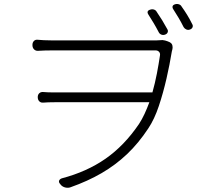

<svg xmlns="http://www.w3.org/2000/svg" viewBox="-20 -868 1040 941"><path d="M717 -821Q726 -824 735 -821Q744 -818 748 -810Q763 -788 775 -768.5Q787 -749 800 -725Q805 -717 801.5 -709Q798 -701 788 -698Q779 -695 770.5 -698.5Q762 -702 758 -710Q745 -735 733 -755Q721 -775 707 -797Q696 -815 717 -821ZM838 -847Q847 -850 856.5 -847Q866 -844 870 -836Q885 -815 897 -795.5Q909 -776 922 -750Q927 -742 923.5 -734Q920 -726 910 -723Q902 -720 893.5 -723.5Q885 -727 880 -735Q867 -761 855 -781Q843 -801 829 -823Q824 -831 826 -837.5Q828 -844 838 -847ZM139 -648Q139 -660 146.5 -667.5Q154 -675 167 -673Q180 -672 194.5 -671Q209 -670 235 -670Q253 -670 293.5 -670Q334 -670 388 -670Q442 -670 499.5 -670Q557 -670 609 -670Q661 -670 698 -670Q735 -670 746 -670L765 -671Q776 -673 789 -669.5Q802 -666 812 -661L815 -659Q823 -654 825 -644.5Q827 -635 825 -627Q825 -627 822 -615Q812 -553 796 -483Q780 -413 758.5 -348.5Q737 -284 707 -239Q659 -166 602.5 -112.5Q546 -59 478 -19.5Q410 20 325 50Q314 54 300.5 51Q287 48 278 38L276 35Q267 26 269.5 18Q272 10 283 6Q405 -26 497 -90Q589 -154 661 -260Q676 -283 688.5 -310Q701 -337 712 -367H250Q228 -367 216.5 -366.5Q205 -366 192 -365Q180 -364 172.5 -371.5Q165 -379 165 -392Q165 -404 172.5 -411Q180 -418 192 -417Q205 -416 216.5 -415.5Q228 -415 249 -415H727Q740 -461 749 -508Q758 -555 764 -596Q766 -607 759.5 -614Q753 -621 743 -621Q711 -621 657 -621Q603 -621 539 -621Q475 -621 413.5 -621Q352 -621 304 -621Q256 -621 235 -621Q215 -621 200 -620.5Q185 -620 167 -619Q155 -618 147 -626Q139 -634 139 -647Z"/></svg>

Font: Chiron GoRound TC L
Style: Regular
Weight: 300
Designer: Ryoko NISHIZUKA 西塚涼子 (kana, bopomofo & ideographs); Paul D. Hunt (Latin, Greek & Cyrillic); Sandoll Communications 산돌커뮤니
Foundry: Adobe
Version: Version 1.000;hotconv 1.1.1;makeotfexe 2.6.0